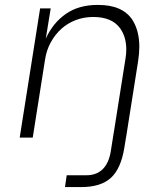

<svg xmlns="http://www.w3.org/2000/svg" viewBox="-20 -559 671 780"><path d="M244 201 251 153H331Q372 153 397 128.5Q422 104 430 56L442 -20H495L485 42Q471 127 430 164Q389 201 310 201ZM60 0 143 -525H186L166 -402Q195 -466 247.5 -502.5Q300 -539 376 -539H379Q478 -539 518 -478Q546 -434 546 -369Q546 -342 541 -310L492 0H439L490 -322Q493 -341 493 -358Q493 -409 468 -444Q435 -490 359 -490Q321 -490 288 -477.5Q255 -465 229.5 -442Q204 -419 186.5 -387.5Q169 -356 163 -317L113 0Z"/></svg>

Font: Sora ExtraLight
Style: Italic
Weight: 200
Designer: Jonathan Barnbrook, Juli√°n Moncada
Version: Version 1.000